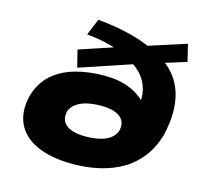

<svg xmlns="http://www.w3.org/2000/svg" viewBox="-105 -830 1001 956"><g transform="rotate(15 395.5 -352.5)"><path d="M350 11Q238 11 164.5 -22Q91 -55 62.5 -116.5Q34 -178 55 -263Q75 -331 121.5 -373Q168 -415 236.5 -435Q305 -455 388 -455Q453 -455 497.5 -440.5Q542 -426 570.5 -405Q599 -384 618 -362L593 -363Q603 -419 578.5 -471.5Q554 -524 488 -562L548 -559L247 -458L225 -546L421 -611L428 -592Q393 -606 349.5 -616Q306 -626 252 -631L287 -716Q381 -707 455.5 -688Q530 -669 588 -640L535 -647L749 -716L770 -628L642 -588L632 -616Q722 -561 751.5 -467.5Q781 -374 750 -244Q730 -177 692 -128Q654 -79 602 -49Q550 -19 485.5 -4Q421 11 350 11ZM373 -138Q415 -138 447.5 -145.5Q480 -153 501 -169Q522 -185 530 -206Q543 -254 511.5 -280Q480 -306 412 -306Q370 -306 337.5 -298Q305 -290 284.5 -274.5Q264 -259 255 -237Q243 -189 275 -163.5Q307 -138 373 -138Z"/></g></svg>

Font: Nunito Sans 7pt Expanded Black
Style: Italic
Weight: 900
Width: 7
Italic angle: -9°
Designer: Vernon Adams
Foundry: Vernon Adams
Version: Version 3.101;gftools[0.9.27]